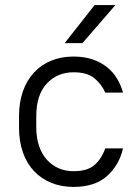

<svg xmlns="http://www.w3.org/2000/svg" viewBox="-20 -730 545 757"><path d="M270 7Q222 7 182.5 -9Q143 -25 114.5 -55Q86 -85 70.5 -128.5Q55 -172 55 -228V-272Q55 -327 70.5 -370.5Q86 -414 114.5 -444.5Q143 -475 182.5 -491Q222 -507 270 -507Q312 -507 344.5 -496Q377 -485 401.5 -465.5Q426 -446 441.5 -420Q457 -394 465 -365H395Q380 -399 351.5 -422Q323 -445 270 -445Q206 -445 164.5 -400.5Q123 -356 123 -272V-228Q123 -187 134 -154.5Q145 -122 165 -100Q185 -78 211.5 -66.5Q238 -55 270 -55Q324 -55 352 -79Q380 -103 395 -145H465Q450 -79 402 -36Q354 7 270 7ZM353 -710H435L305 -560H235Z"/></svg>

Font: PT Root UI Web
Style: Regular
Weight: 400
Designer: Vitaly Kuzmin
Foundry: ParaType Ltd.
Version: Version 1.000W